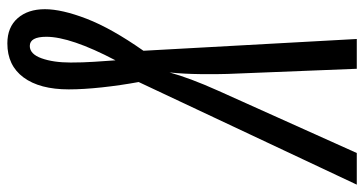

<svg xmlns="http://www.w3.org/2000/svg" viewBox="-254 -500 990 522"><g transform="rotate(90 241.0 -239.0)"><path d="M98 236Q158 236 190.5 192Q223 148 223 69Q223 29 217.5 -21.5Q212 -72 203 -121L482 -714H396L227 -338Q209 -298 196.5 -264.5Q184 -231 177 -205Q181 -244 181.5 -289Q182 -334 181 -363L167 -714H86L118 -134Q57 -47 31 20.5Q5 88 5 134Q5 180 29.5 208Q54 236 98 236ZM105 175Q80 175 80 130Q80 64 144 -58Q146 -30 148 0.5Q150 31 150 64Q150 111 138.5 143Q127 175 105 175Z"/></g></svg>

Font: Noto Sans UI Condensed
Style: Italic
Weight: 400
Width: 3
Italic angle: -12°
Designer: Monotype Design Team
Foundry: Monotype Imaging Inc.
Version: Version 1.901